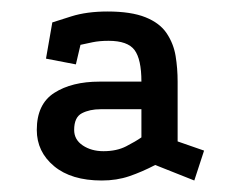

<svg xmlns="http://www.w3.org/2000/svg" viewBox="-20 -470 405 334"><path d="M318 -156 250 -183Q227 -171 205 -163.5Q183 -156 157 -156Q104 -156 74 -181Q44 -206 44 -244Q44 -289 74.5 -308.5Q105 -328 153 -328H226Q226 -367 214 -383Q202 -399 169 -399Q153 -399 141 -396.5Q129 -394 120 -392L112 -358L60 -368L71 -431Q77 -433 104 -441.5Q131 -450 167 -450Q208 -450 233 -440Q258 -430 270 -412Q282 -394 285.5 -372.5Q289 -351 289 -328V-224L335 -208ZM160 -207Q183 -207 199.5 -215.5Q216 -224 226 -231V-280H155Q136 -280 122.5 -273Q109 -266 109 -244Q109 -227 124 -217Q139 -207 160 -207Z"/></svg>

Font: Podkova Medium
Style: Regular
Weight: 500
Designer: Ilya Yudin
Foundry: Cyreal (www.cyreal.org)
Version: Version 2.103